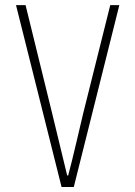

<svg xmlns="http://www.w3.org/2000/svg" viewBox="-20 -746 540 766"><path d="M225.6 0 43.9 -725.6H82L188.5 -292L248 -45.9H252Q265.6 -96.7 284.7 -178.2Q303.7 -259.8 311.5 -292L419.9 -725.6H456.1L274.4 0Z"/></svg>

Font: GenEi Gothic M ExtraLight
Style: Regular
Weight: 200
Designer: o_tamon (Modified); [Source Han Sans]
Ryoko NISHIZUKA  (kana & ideographs); Paul D. Hunt (Latin, Greek & Cyrillic); Wenl
Version: Version 1.1a;Original Version 1.004